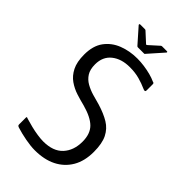

<svg xmlns="http://www.w3.org/2000/svg" viewBox="-250 -878 958 958"><g transform="rotate(45 229.5 -399.0)"><path d="M58 -27V-75Q58 -81 61.5 -80Q65 -79 70 -77Q90 -71 114 -65Q138 -59 162 -55.5Q186 -52 203 -52Q273 -52 308 -90Q343 -128 343 -190Q343 -245 313.5 -274.5Q284 -304 218 -322Q189 -329 158 -339Q127 -349 100.5 -367.5Q74 -386 57.5 -418.5Q41 -451 41 -503Q41 -565 69 -603Q97 -641 143 -659Q189 -677 243 -677Q267 -677 292 -673.5Q317 -670 339.5 -664Q362 -658 379 -650Q385 -649 386.5 -646.5Q388 -644 388 -639V-597Q388 -583 370 -592Q346 -603 315.5 -611.5Q285 -620 247 -620Q188 -620 151 -590.5Q114 -561 114 -507Q114 -471 128 -449Q142 -427 165 -414Q188 -401 215 -393Q242 -385 269 -378Q318 -363 351 -343Q384 -323 401.5 -288Q419 -253 419 -194Q419 -129 392.5 -84Q366 -39 318.5 -15Q271 9 204 9Q176 9 138.5 2Q101 -5 69 -15Q63 -17 60.5 -19.5Q58 -22 58 -27ZM205 -718Q201 -718 198 -722L129 -800Q128 -802 128.5 -804.5Q129 -807 133 -807H166Q171 -807 173 -804L222 -759Q226 -755 230 -759L280 -804Q283 -807 287 -807H321Q325 -807 325.5 -804.5Q326 -802 324 -800L255 -722Q254 -718 249 -718Z"/></g></svg>

Font: Glory Thin
Style: Regular
Weight: 400
Version: Version 1.011